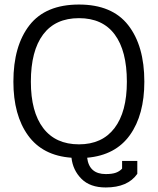

<svg xmlns="http://www.w3.org/2000/svg" viewBox="-20 -681 695 846"><path d="M295 14Q168 5 103.5 -84.5Q39 -174 39 -321Q39 -479 110 -570Q181 -661 328 -661Q474 -661 545 -570Q616 -479 616 -321Q616 -175 552.5 -86Q489 3 364 14Q373 86 446 86Q474 86 490.5 80Q507 74 518 62V28H585V85Q543 145 446 145Q377 145 339 107Q301 69 295 14ZM539 -321Q539 -457 485.5 -529Q432 -601 328 -601Q224 -601 170 -529Q116 -457 116 -321Q116 -188 170.5 -116.5Q225 -45 328 -45Q430 -45 484.5 -116.5Q539 -188 539 -321Z"/></svg>

Font: Pridi Light
Style: Regular
Weight: 300
Designer: Katatrad Team
Foundry: CadsonDemak
Version: Version 1.003